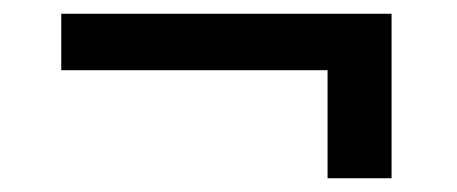

<svg xmlns="http://www.w3.org/2000/svg" viewBox="-20 -376 664 279"><path d="M549 -356V-117H456V-274H69V-356Z"/></svg>

Font: Quattrocento Sans
Style: Bold
Weight: 700
Designer: Pablo Impallari
Foundry: Pablo Impallari, Igino Marini, Brenda Gallo
Version: Version 2.000